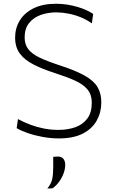

<svg xmlns="http://www.w3.org/2000/svg" viewBox="-20 -746 618 1048"><path d="M301.5 9.5Q256.5 9.5 212 1.2Q167.5 -7 130.5 -20Q93.5 -33 71 -46.5L78 -96Q111 -78.5 146.2 -65.2Q181.5 -52 219.5 -44.5Q257.5 -37 299.5 -37Q349.5 -37 390.8 -51.5Q432 -66 456.5 -98.8Q481 -131.5 481 -186Q481 -229 457.8 -257.2Q434.5 -285.5 390 -305.8Q345.5 -326 281.5 -346.5Q211.5 -369 162.8 -394Q114 -419 88.2 -453.8Q62.5 -488.5 62.5 -541Q62.5 -592.5 88 -634.2Q113.5 -676 163.5 -700.8Q213.5 -725.5 286 -725.5Q317 -725.5 347 -720.8Q377 -716 404 -708Q431 -700 452.5 -690Q474 -680 488.5 -670L481.5 -618.5Q451.5 -639.5 418 -652.8Q384.5 -666 350.8 -672.2Q317 -678.5 287.5 -678.5Q242 -678.5 202.5 -664.5Q163 -650.5 138.8 -620.2Q114.5 -590 114.5 -542Q114.5 -503 134.5 -477.2Q154.5 -451.5 197 -431.2Q239.5 -411 307 -389Q393 -361 442.2 -333.2Q491.5 -305.5 512.2 -270.8Q533 -236 533 -187.5Q533 -133.5 508.5 -88.8Q484 -44 432.8 -17.2Q381.5 9.5 301.5 9.5ZM238.5 283Q260 256 265.2 230.8Q270.5 205.5 270.5 164Q270.5 151 270.5 137.2Q270.5 123.5 270.5 110L298 108.5Q317 109 326.5 121.5Q336 134 336 153Q336 176 327.2 200Q318.5 224 303 245.5Q287.5 267 266.5 282Z"/></svg>

Font: Commissioner Thin ExtraLight
Style: Regular
Weight: 250
Version: Version 1.000